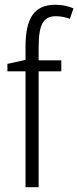

<svg xmlns="http://www.w3.org/2000/svg" viewBox="-20 -785 328 805"><path d="M237 -486V-532H142V-586C142 -682 161 -717 215 -717C234 -717 255 -713 273 -706L288 -750C266 -759 242 -765 212 -765C121 -765 87 -706 87 -588V-534L11 -517V-486H87V0H142V-486Z"/></svg>

Font: Noto Sans Hebrew Condensed Light
Style: Regular
Weight: 300
Width: 3
Designer: Monotype Design Team
Foundry: Monotype Imaging Inc.
Version: Version 2.004